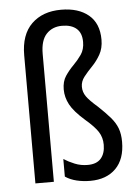

<svg xmlns="http://www.w3.org/2000/svg" viewBox="-54 -873 618 860"><g transform="rotate(-5 254.5 -443.5)"><path d="M422 -682Q422 -643 406 -615Q390 -587 369 -565.5Q348 -544 332 -523.5Q316 -503 316 -479Q316 -455 330 -435Q344 -415 380 -384Q413 -353 434 -328.5Q455 -304 464.5 -278.5Q474 -253 474 -218Q474 -140 432 -98Q390 -56 317 -56Q285 -56 256 -63Q227 -70 205 -85V-164Q227 -150 254 -139Q281 -128 312 -128Q352 -128 371.5 -150.5Q391 -173 391 -212Q391 -245 374.5 -270.5Q358 -296 318 -330Q269 -373 251.5 -406Q234 -439 234 -474Q234 -510 250 -534Q266 -558 286.5 -578.5Q307 -599 323 -622Q339 -645 339 -679Q339 -719 316 -739Q293 -759 251 -759Q208 -759 181 -730.5Q154 -702 154 -641V-66H71V-642Q71 -735 120.5 -783Q170 -831 253 -831Q331 -831 376.5 -793Q422 -755 422 -682Z"/></g></svg>

Font: Noto Sans Malayalam UI Condensed
Style: Regular
Weight: 400
Width: 3
Designer: Jelle Bosma - Monotype Design Team
Foundry: Monotype Imaging Inc.
Version: Version 2.104; ttfautohint (v1.8.4.7-5d5b)